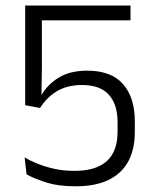

<svg xmlns="http://www.w3.org/2000/svg" viewBox="-20 -659 555 690"><path d="M251.5 10.5Q189 10.5 144.8 -3.8Q100.5 -18 75.5 -32.5L68.5 -93.5Q90 -80.5 117.2 -69.8Q144.5 -59 176.8 -52Q209 -45 247 -45Q300.5 -45 335 -61.2Q369.5 -77.5 386 -108.8Q402.5 -140 402.5 -184.5V-220.5Q402.5 -283 371.5 -318.2Q340.5 -353.5 274.5 -353.5Q223 -353.5 186 -332Q149 -310.5 124 -271L70.5 -281V-639H449V-586H130.5V-416.5L129 -316.5L129.5 -318Q151 -355.5 191.2 -380.2Q231.5 -405 294 -405Q380 -405 422.2 -356.8Q464.5 -308.5 464.5 -223V-183.5Q464.5 -124 441.8 -80.5Q419 -37 371.8 -13.2Q324.5 10.5 251.5 10.5Z"/></svg>

Font: Anek Gurmukhi Light
Style: Regular
Weight: 300
Designer: Sarang Kulkarni (Gurmukhi), Yesha Goshar (Latin)
Foundry: Ek Type
Version: Version 1.003